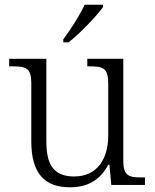

<svg xmlns="http://www.w3.org/2000/svg" viewBox="-20 -786 658 816"><path d="M249 -619V-606H271C319 -642 393 -721 418 -756V-766H340C319 -721 278 -657 249 -619ZM277 10C353 10 406 -21 440 -86H445L453 0H596V-32H579C528 -32 504 -39 504 -102V-536H351V-504H361C418 -504 440 -497 440 -431V-210C440 -112 394 -36 295 -36C201 -36 177 -96 177 -186V-536H19V-504H33C90 -504 113 -497 113 -433V-185C113 -50 169 10 277 10Z"/></svg>

Font: Noto Serif Light
Style: Regular
Weight: 300
Designer: Monotype Design Team
Foundry: Monotype Imaging Inc.
Version: Version 2.013